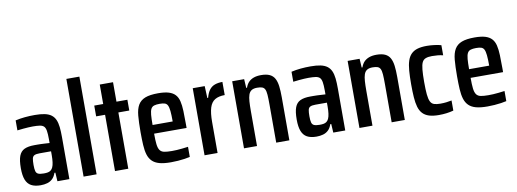

<svg xmlns="http://www.w3.org/2000/svg" viewBox="-60 -1086 3873 1438"><g transform="rotate(-10 1876.5 -367.5)"><path d="M154 8Q110 8 82.5 -7Q55 -22 42 -55Q29 -88 29 -143Q29 -203 41.5 -236Q54 -269 82.5 -282.5Q111 -296 159 -296Q169 -296 182 -296Q195 -296 209.5 -295.5Q224 -295 240 -294Q256 -293 274 -292V-322Q274 -362 270 -385.5Q266 -409 255 -419.5Q244 -430 223.5 -433Q203 -436 171 -436Q156 -436 138 -435Q120 -434 99 -432Q78 -430 53 -427V-503Q88 -511 124.5 -514.5Q161 -518 200 -518Q245 -518 275.5 -511.5Q306 -505 325.5 -490.5Q345 -476 355.5 -452.5Q366 -429 369.5 -396Q373 -363 373 -318V0H282L278 -66H271Q261 -37 244 -21Q227 -5 204 1.5Q181 8 154 8ZM193 -75Q210 -75 223 -77.5Q236 -80 245.5 -87.5Q255 -95 261 -108Q268 -123 271 -146.5Q274 -170 274 -199V-229H187Q160 -229 147 -222.5Q134 -216 130.5 -199Q127 -182 127 -151Q127 -120 131.5 -103.5Q136 -87 150.5 -81Q165 -75 193 -75Z M481 0V-743H580V0Z M720 0V-428H652V-510H720V-658H821V-510H904V-428H821V0Z M1145 8Q1091 8 1057 -1.5Q1023 -11 1003 -31Q983 -51 973.5 -81.5Q964 -112 961.5 -155.5Q959 -199 959 -254Q959 -328 963.5 -378.5Q968 -429 986 -459.5Q1004 -490 1040 -504Q1076 -518 1138 -518Q1188 -518 1219 -508.5Q1250 -499 1268 -479.5Q1286 -460 1293.5 -429Q1301 -398 1302.5 -354.5Q1304 -311 1304 -255V-225H1057Q1057 -174 1060.5 -144Q1064 -114 1075 -98.5Q1086 -83 1107.5 -78.5Q1129 -74 1166 -74Q1184 -74 1203 -75Q1222 -76 1244.5 -78.5Q1267 -81 1290 -84V-7Q1274 -3 1249.5 0.5Q1225 4 1198.5 6Q1172 8 1145 8ZM1210 -271V-291Q1210 -341 1207 -370.5Q1204 -400 1196.5 -414.5Q1189 -429 1174.5 -433.5Q1160 -438 1136 -438Q1111 -438 1094.5 -433Q1078 -428 1070 -412.5Q1062 -397 1059.5 -368Q1057 -339 1057 -291H1229Z M1401 0V-510H1492L1496 -419H1502Q1512 -457 1528.5 -478.5Q1545 -500 1570 -509Q1595 -518 1628 -518V-418Q1582 -418 1553.5 -401Q1525 -384 1512.5 -344Q1500 -304 1500 -235V0Z M1701 0V-510H1792L1796 -443H1802Q1811 -469 1826.5 -485Q1842 -501 1865.5 -509.5Q1889 -518 1921 -518Q1961 -518 1986 -506.5Q2011 -495 2024 -471.5Q2037 -448 2041.5 -412.5Q2046 -377 2046 -327V0H1946V-289Q1946 -337 1944 -364.5Q1942 -392 1935 -406Q1928 -420 1914 -425Q1900 -430 1876 -430Q1849 -430 1833.5 -420Q1818 -410 1811 -389.5Q1804 -369 1802 -338.5Q1800 -308 1800 -265V0Z M2252 8Q2208 8 2180.5 -7Q2153 -22 2140 -55Q2127 -88 2127 -143Q2127 -203 2139.5 -236Q2152 -269 2180.5 -282.5Q2209 -296 2257 -296Q2267 -296 2280 -296Q2293 -296 2307.5 -295.5Q2322 -295 2338 -294Q2354 -293 2372 -292V-322Q2372 -362 2368 -385.5Q2364 -409 2353 -419.5Q2342 -430 2321.5 -433Q2301 -436 2269 -436Q2254 -436 2236 -435Q2218 -434 2197 -432Q2176 -430 2151 -427V-503Q2186 -511 2222.5 -514.5Q2259 -518 2298 -518Q2343 -518 2373.5 -511.5Q2404 -505 2423.5 -490.5Q2443 -476 2453.5 -452.5Q2464 -429 2467.5 -396Q2471 -363 2471 -318V0H2380L2376 -66H2369Q2359 -37 2342 -21Q2325 -5 2302 1.5Q2279 8 2252 8ZM2291 -75Q2308 -75 2321 -77.5Q2334 -80 2343.5 -87.5Q2353 -95 2359 -108Q2366 -123 2369 -146.5Q2372 -170 2372 -199V-229H2285Q2258 -229 2245 -222.5Q2232 -216 2228.5 -199Q2225 -182 2225 -151Q2225 -120 2229.5 -103.5Q2234 -87 2248.5 -81Q2263 -75 2291 -75Z M2579 0V-510H2670L2674 -443H2680Q2689 -469 2704.5 -485Q2720 -501 2743.5 -509.5Q2767 -518 2799 -518Q2839 -518 2864 -506.5Q2889 -495 2902 -471.5Q2915 -448 2919.5 -412.5Q2924 -377 2924 -327V0H2824V-289Q2824 -337 2822 -364.5Q2820 -392 2813 -406Q2806 -420 2792 -425Q2778 -430 2754 -430Q2727 -430 2711.5 -420Q2696 -410 2689 -389.5Q2682 -369 2680 -338.5Q2678 -308 2678 -265V0Z M3183 8Q3138 8 3108 -1.5Q3078 -11 3059.5 -31Q3041 -51 3032 -82Q3023 -113 3020 -156Q3017 -199 3017 -255Q3017 -314 3020.5 -358Q3024 -402 3034 -432.5Q3044 -463 3063 -482Q3082 -501 3111 -509.5Q3140 -518 3182 -518Q3210 -518 3240.5 -514Q3271 -510 3291 -504V-427Q3272 -432 3250.5 -434Q3229 -436 3207 -436Q3178 -436 3159.5 -429Q3141 -422 3132 -403.5Q3123 -385 3119.5 -349Q3116 -313 3116 -255Q3116 -196 3119.5 -160Q3123 -124 3132.5 -105Q3142 -86 3160.5 -80Q3179 -74 3208 -74Q3232 -74 3253.5 -76.5Q3275 -79 3294 -83V-6Q3268 1 3240.5 4.5Q3213 8 3183 8Z M3552 8Q3498 8 3464 -1.5Q3430 -11 3410 -31Q3390 -51 3380.5 -81.5Q3371 -112 3368.5 -155.5Q3366 -199 3366 -254Q3366 -328 3370.5 -378.5Q3375 -429 3393 -459.5Q3411 -490 3447 -504Q3483 -518 3545 -518Q3595 -518 3626 -508.5Q3657 -499 3675 -479.5Q3693 -460 3700.5 -429Q3708 -398 3709.5 -354.5Q3711 -311 3711 -255V-225H3464Q3464 -174 3467.5 -144Q3471 -114 3482 -98.5Q3493 -83 3514.5 -78.5Q3536 -74 3573 -74Q3591 -74 3610 -75Q3629 -76 3651.5 -78.5Q3674 -81 3697 -84V-7Q3681 -3 3656.5 0.5Q3632 4 3605.5 6Q3579 8 3552 8ZM3617 -271V-291Q3617 -341 3614 -370.5Q3611 -400 3603.5 -414.5Q3596 -429 3581.5 -433.5Q3567 -438 3543 -438Q3518 -438 3501.5 -433Q3485 -428 3477 -412.5Q3469 -397 3466.5 -368Q3464 -339 3464 -291H3636Z"/></g></svg>

Font: Saira Condensed SemiBold
Style: Regular
Weight: 600
Width: 3
Designer: Hector Gatti with collaboration of the Omnibus-Type team
Foundry: Omnibus-Type
Version: Version 1.100